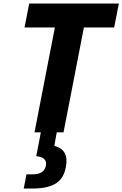

<svg xmlns="http://www.w3.org/2000/svg" viewBox="-20 -750 694 1088"><path d="M340 0 455.5 -594.5H627L653.5 -730H145.5L119 -594.5H291L175.5 0H211.5L185.5 135C221 139 247 151.5 240 189C233.5 220.5 210 238 164.5 238H130L114.5 318.5H161.5C296.5 318.5 339 270 353 198C366.5 128 343.5 92 288 76.5L301.5 0Z"/></svg>

Font: Monaspace Neon ExtraBold
Style: Italic
Weight: 800
Italic angle: -11°
Designer: Riley Cran & the Lettermatic Team
Foundry: Lettermatic
Version: Version 1.200 (Monaspace Neon)